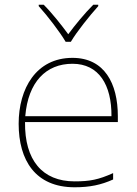

<svg xmlns="http://www.w3.org/2000/svg" viewBox="-20 -876 580 813"><path d="M258 -699H280C304 -740 359 -809 396 -850V-856H375C338 -819 297 -769 269 -731C241 -769 202 -819 165 -856H144V-850C181 -809 234 -740 258 -699ZM287 -631C133 -631 59 -501 59 -352C59 -197 130 -83 296 -83C360 -83 408 -93 459 -116V-143C397 -115 360 -108 296 -108C159 -108 84 -198 86 -359H479V-384C479 -523 422 -631 287 -631ZM287 -606C399 -606 453 -516 452 -384H87C99 -529 175 -606 287 -606Z"/></svg>

Font: Noto Sans Telugu UI Thin
Style: Regular
Weight: 100
Designer: Jelle Bosma - Monotype Design Team
Foundry: Monotype Imaging Inc.
Version: Version 2.005